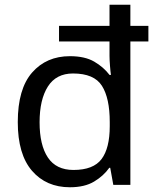

<svg xmlns="http://www.w3.org/2000/svg" viewBox="-20 -780 657 810"><path d="M275 10Q175 10 115 -59.5Q55 -129 55 -265Q55 -405 115.5 -474Q176 -543 275 -543Q338 -543 377.5 -520Q417 -497 442 -464H448Q446 -477 444 -502.5Q442 -528 442 -544V-605H229V-671H442V-760H530V-671H606V-605H530V0H458L445 -72H441Q417 -38 377 -14Q337 10 275 10ZM290 -63Q374 -63 408.5 -109Q443 -155 443 -248V-265Q443 -366 410 -418Q377 -470 288 -470Q217 -470 182 -415Q147 -360 147 -264Q147 -168 182 -115.5Q217 -63 290 -63Z"/></svg>

Font: Noto Sans Adlam Unjoined
Style: Regular
Weight: 400
Designer: Mark Jamra, Neil Patel
Foundry: JamraPatel LLC
Version: Version 3.001